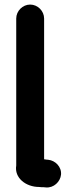

<svg xmlns="http://www.w3.org/2000/svg" viewBox="-20 -742 337 840"><path d="M51 -661V-18C42 37 94 76 151 76C157 77 163 77 170 77L181 78C215 81 244 53 247 22C250 -12 222 -40 191 -43L180 -44C178 -45 176 -45 173 -45V-661C173 -694 145 -722 112 -722C79 -722 51 -694 51 -661Z"/></svg>

Font: Electronic
Style: Ti
Weight: 900
Version: Version 1.011